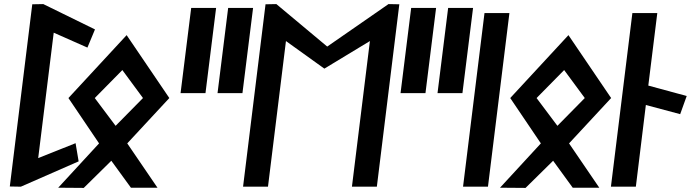

<svg xmlns="http://www.w3.org/2000/svg" viewBox="-20 -924 3382 940"><path d="M82 -10 365 -134 350 -223 167 -150 243 -764 408 -691 445 -780 192 -904 138 -903 28 -11Z M680 -444 546 -308 444 -444 579 -581ZM315 -444 465 -222 265 -5 390 -4 525 -137 621 -5H751L603 -222L809 -444L600 -752Z M986 -468 1038 -885H916L864 -468Z M1167 -468 1219 -885H1097L1045 -468Z M1703 -10H1825L1935 -903L1882 -904L1582 -696L1333 -904L1280 -903L1170 -10H1292L1380 -723L1568 -588L1791 -723Z M2063 -468 2115 -885H1993L1941 -468Z M2244 -468 2296 -885H2174L2122 -468Z M2369 -10 2474 -860H2352L2247 -10Z M2843 -444 2709 -308 2607 -444 2742 -581ZM2478 -444 2628 -222 2428 -5 2553 -4 2688 -137 2784 -5H2914L2766 -222L2972 -444L2763 -752Z M3093 -10 3142 -410 3310 -365 3342 -454 3154 -505 3198 -860H3076L2971 -10Z"/></svg>

Font: Ny Stormning
Style: FinKur
Weight: 300
Designer: Robert Jablonski, Mew Too
Foundry: Cannot Into Space Fonts
Version: Version 0.90